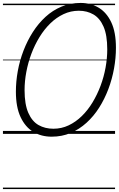

<svg xmlns="http://www.w3.org/2000/svg" viewBox="-20 -910 808 1305"><path d="M331 19Q261 19 206.5 -13.5Q152 -46 120 -114Q88 -182 88 -287Q88 -356 101 -427.5Q114 -499 140 -566.5Q166 -634 203.5 -692.5Q241 -751 289.5 -795.5Q338 -840 398 -865Q458 -890 528 -890Q597 -890 651 -857.5Q705 -825 736.5 -758Q768 -691 768 -585Q768 -516 755 -444Q742 -372 716.5 -304.5Q691 -237 654 -178.5Q617 -120 568 -75.5Q519 -31 460 -6Q401 19 331 19ZM343 -35Q398 -35 446.5 -58Q495 -81 536 -121Q577 -161 609 -214Q641 -267 663.5 -327Q686 -387 697.5 -450.5Q709 -514 709 -574Q709 -671 684 -728.5Q659 -786 615.5 -811.5Q572 -837 516 -837Q461 -837 412 -814Q363 -791 322 -751Q281 -711 248.5 -658Q216 -605 193.5 -545Q171 -485 159 -421.5Q147 -358 147 -297Q147 -201 172.5 -143Q198 -85 242 -60Q286 -35 343 -35ZM0 365H762V375H0ZM0 -20H762V0H0ZM0 -505H762V-500H0ZM0 -885H762V-875H0Z"/></svg>

Font: Playwrite IS Guides
Style: Regular
Weight: 400
Designer: Veronika Burian, José Scaglione
Foundry: TypeTogether
Version: Version 1.003